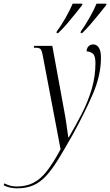

<svg xmlns="http://www.w3.org/2000/svg" viewBox="-154 -786 600 1046"><path d="M-62 240Q-81 240 -101 235.5Q-121 231 -134 223L-130 213Q-117 220 -100.5 225Q-84 230 -63 230Q-12 230 27 210.5Q66 191 101 146.5Q136 102 176 27L79 -483Q74 -512 66.5 -519Q59 -526 40 -526H30L32 -536H131L196 -181Q203 -146 208 -108Q213 -70 218 -38H221Q257 -100 290.5 -164.5Q324 -229 345 -298.5Q366 -368 366 -443Q366 -483 351 -494.5Q336 -506 318 -506Q318 -523 328 -533.5Q338 -544 354 -544Q372 -544 384 -527Q396 -510 396 -471Q396 -376 351.5 -273Q307 -170 243 -54Q198 26 163.5 82Q129 138 96.5 173Q64 208 26.5 224Q-11 240 -62 240ZM286 -614Q310 -648 334 -690Q358 -732 372 -766H426L425 -759Q411 -741 388.5 -713Q366 -685 341 -656Q316 -627 294 -606H285ZM155 -614Q180 -648 203.5 -689.5Q227 -731 242 -766H295L294 -759Q280 -741 257.5 -712.5Q235 -684 210 -655Q185 -626 163 -606H154Z"/></svg>

Font: Noto Serif Display ExtraCondensed Light
Style: Italic
Weight: 300
Width: 2
Italic angle: -12°
Designer: Monotype Design Team
Foundry: Monotype Imaging Inc.
Version: Version 2.009